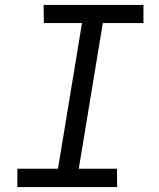

<svg xmlns="http://www.w3.org/2000/svg" viewBox="-20 -755 640 775"><path d="M453 0H50V-74H214L311 -662H157L156 -735H559V-662H395L298 -74H452Z"/></svg>

Font: Iosevka HT Extended
Style: Italic
Weight: 400
Width: 7
Italic angle: -9°
Monospace: yes
Designer: Belleve Invis
Foundry: Belleve Invis
Version: Version 32.3.0; ttfautohint (v1.8.4)